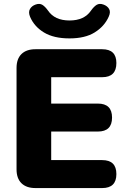

<svg xmlns="http://www.w3.org/2000/svg" viewBox="-20 -955 654 975"><path d="M160 0Q114 0 89 -24.5Q64 -49 64 -95V-610Q64 -656 89 -680.5Q114 -705 160 -705H499Q571 -705 571 -635Q571 -563 499 -563H240V-429H477Q549 -429 549 -358Q549 -287 477 -287H240V-142H499Q571 -142 571 -71Q571 0 499 0ZM333 -760Q253 -760 203.5 -790Q154 -820 133 -869Q123 -893 132 -909Q141 -925 161 -932Q181 -939 195 -930.5Q209 -922 224 -901Q258 -851 333 -851Q408 -851 442 -901Q457 -922 471 -930.5Q485 -939 505 -932Q525 -925 534 -909.5Q543 -894 532 -870Q510 -821 461 -790.5Q412 -760 333 -760Z"/></svg>

Font: Chiron GoRound TC H
Style: Regular
Weight: 900
Designer: Ryoko NISHIZUKA 西塚涼子 (kana, bopomofo & ideographs); Paul D. Hunt (Latin, Greek & Cyrillic); Sandoll Communications 산돌커뮤니
Foundry: Adobe
Version: Version 1.000;hotconv 1.1.1;makeotfexe 2.6.0